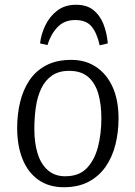

<svg xmlns="http://www.w3.org/2000/svg" viewBox="-20 -771 568 805"><path d="M247 14Q185 14 141 -17Q97 -48 74.5 -104Q52 -160 52 -235Q52 -292 64.5 -343.5Q77 -395 103.5 -434.5Q130 -474 173.5 -497Q217 -520 279 -520Q339 -520 383.5 -490Q428 -460 452.5 -405.5Q477 -351 477 -274Q477 -217 464 -165Q451 -113 423.5 -73Q396 -33 352.5 -9.5Q309 14 247 14ZM253 -32Q312 -32 344.5 -66.5Q377 -101 391 -156Q405 -211 405 -275Q405 -334 392 -378.5Q379 -423 349.5 -448.5Q320 -474 270 -474Q227 -474 198.5 -454.5Q170 -435 153.5 -401Q137 -367 130.5 -323Q124 -279 124 -230Q124 -171 138 -126.5Q152 -82 181 -57Q210 -32 253 -32ZM299 -751Q344 -751 371.5 -729Q399 -707 413.5 -670.5Q428 -634 432 -589L398 -581Q386 -634 363.5 -660.5Q341 -687 295 -687Q249 -687 220.5 -656.5Q192 -626 179 -582L148 -589Q152 -627 170 -664.5Q188 -702 220 -726.5Q252 -751 299 -751Z"/></svg>

Font: Literata 18pt Light
Style: Italic
Weight: 300
Italic angle: -2°
Designer: Latin by Veronika Burian and Jose Scaglione. Greek by Irene Vlachou. Cyrillic by Vera Evstafieva
Foundry: TypeTogether
Version: Version 3.103;gftools[0.9.29]